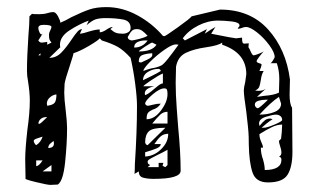

<svg xmlns="http://www.w3.org/2000/svg" viewBox="-20 -504 929 541"><path d="M51 -55Q51 -83 57 -137Q64 -186 64 -221Q64 -243 59 -275Q56 -290 56 -304Q56 -343 60 -403Q63 -438 63 -458L70 -465Q72 -464 91 -464Q104 -464 113.5 -467Q123 -470 130 -470Q137 -470 143.5 -458Q150 -446 150 -440Q163 -445 182 -456Q213 -471 232.5 -477.5Q252 -484 280 -484Q324 -484 366 -461.5Q408 -439 439 -403L443 -402Q446 -402 481 -427Q516 -452 520 -458L600 -477Q685 -477 735.5 -421Q786 -365 797 -280L796 -237Q796 -211 803 -200L804 -76Q804 -34 790.5 -12Q777 10 735 10Q701 10 691.5 -18Q682 -46 681 -97Q681 -122 680 -132Q680 -137 674 -189Q667 -235 667 -249Q667 -257 671 -273Q674 -294 674 -295Q674 -355 606 -378V-384Q596 -376 562 -371Q526 -366 503.5 -355Q481 -344 476 -316L475 -271Q475 -238 478 -198.5Q481 -159 482 -146Q489 -74 489 -23Q489 0 413 0Q395 0 383 -3.5Q371 -7 371 -21L359 -14Q360 -24 360 -41Q366 -133 366 -205Q366 -229 361 -267.5Q356 -306 348 -341Q329 -362 312.5 -371.5Q296 -381 267 -390Q261 -396 261 -396Q258 -391 232 -375.5Q206 -360 187 -354Q187 -350 178 -323Q163 -278 162 -268L161 -243Q161 -226 165 -194Q169 -160 169 -144Q169 -100 163.5 -47Q158 6 143 16L122 17Q114 17 81 9Q48 1 52 -1ZM182 -393Q192 -408 198.5 -415Q205 -422 211 -422L205 -409Q216 -410 230 -415Q250 -421 261 -421V-413Q269 -413 280 -420.5Q291 -428 298 -428L291 -422Q300 -414 307 -411.5Q314 -409 326 -409Q334 -409 341 -413Q348 -417 348 -425Q348 -445 327 -449Q306 -453 278 -453Q260 -453 249.5 -449.5Q239 -446 224 -433L230 -446Q203 -436 176 -418.5Q149 -401 149 -378Q149 -373 150 -371L119 -341Q138 -341 152 -355Q166 -369 182 -393ZM725 -234Q752 -236 766 -243L767 -281Q767 -305 760 -326H742Q745 -327 749 -333.5Q753 -340 754 -343Q754 -356 739 -376.5Q724 -397 704.5 -412.5Q685 -428 673 -428Q668 -428 662 -425.5Q656 -423 650 -423Q650 -425 652.5 -427.5Q655 -430 655 -432Q655 -441 633.5 -443.5Q612 -446 594 -446Q566 -446 538.5 -432Q511 -418 495 -396L501 -390L563 -422L557 -409Q577 -423 587 -428L575 -409Q640 -396 645 -396L662 -398Q662 -387 663.5 -384Q665 -381 669 -381L681 -382L680 -371Q682 -369 686.5 -358.5Q691 -348 695 -348Q700 -349 708 -352Q716 -355 723 -359Q717 -353 710 -343.5Q703 -334 703 -332Q703 -328 710 -326Q717 -324 717 -323Q717 -319 715 -313.5Q713 -308 711 -304H723Q717 -295 715 -279Q713 -266 710.5 -259.5Q708 -253 699 -249Q700 -249 702 -248.5Q704 -248 708 -248Q721 -248 729 -254L704 -231ZM125 -384Q120 -390 119 -394Q118 -398 118 -407Q118 -411 121.5 -418Q125 -425 125 -428Q125 -434 103 -434Q88 -434 88 -425Q88 -420 91 -413.5Q94 -407 97 -407Q98 -407 100 -409L88 -390Q89 -388 91.5 -386Q94 -384 96 -384Q102 -384 106.5 -385Q111 -386 113 -386V-378ZM352 -390Q359 -391 373 -394.5Q387 -398 396 -403Q388 -412 381 -417Q374 -422 366 -422Q357 -422 352.5 -418Q348 -414 345 -408.5Q342 -403 340 -400Q340 -395 344 -392.5Q348 -390 352 -390ZM358 -370Q382 -370 396 -390H389Q377 -390 367.5 -385.5Q358 -381 358 -370ZM371 -359Q409 -359 421 -378L409 -384Q406 -384 388.5 -372.5Q371 -361 371 -359ZM384 -304Q401 -311 416 -313Q428 -316 434.5 -319.5Q441 -323 453 -338Q465 -353 483 -378L476 -379Q465 -379 443 -363.5Q421 -348 402.5 -329.5Q384 -311 384 -304ZM88 -348H94V-354ZM371 -331Q371 -328 378 -328Q383 -330 396 -336.5Q409 -343 409 -348V-354Q392 -353 381.5 -349Q371 -345 371 -331ZM383 -278Q389 -281 406.5 -289.5Q424 -298 433 -304Q433 -306 431 -308Q429 -310 427 -310Q411 -310 397 -301.5Q383 -293 383 -278ZM388 -241Q388 -238 389 -236Q397 -238 414 -253Q416 -255 425 -262Q434 -269 439 -269V-297Q427 -292 405.5 -277.5Q384 -263 384 -261H415Q388 -255 388 -241ZM410 -195Q401 -191 397 -186Q393 -181 393 -168Q415 -168 433.5 -192.5Q452 -217 452 -239Q452 -247 450.5 -251Q449 -255 443 -255Q430 -255 409.5 -237.5Q389 -220 389 -212Q389 -210 391.5 -208Q394 -206 396 -206Q400 -206 411 -209Q422 -212 433 -212Q425 -199 410 -195ZM112 -212 113 -206Q129 -208 134 -214.5Q139 -221 139 -238Q129 -237 120.5 -229.5Q112 -222 112 -212ZM711 -181Q735 -181 753.5 -188.5Q772 -196 772 -212Q772 -213 766 -231Q743 -216 711 -181ZM706 -199Q711 -199 735 -223H729Q718 -223 708 -220Q698 -217 698 -209Q698 -205 701 -202Q704 -199 706 -199ZM409 -156H452V-189Q440 -189 431 -180.5Q422 -172 409 -156ZM717 -144H723Q732 -144 753.5 -153Q775 -162 775 -166Q775 -173 770 -177Q765 -181 757 -181Q749 -181 729.5 -175Q710 -169 710 -156L711 -149Q721 -161 727 -165.5Q733 -170 742 -170L748 -168Q741 -164 730.5 -155.5Q720 -147 717 -144ZM88 -156 91 -155Q94 -155 113 -174H110Q101 -174 95 -169Q89 -164 88 -156ZM721 -55Q726 -38 726 -25Q773 -25 773 -54Q773 -61 766 -63Q773 -65 773 -75Q773 -81 769.5 -91.5Q766 -102 766 -107Q767 -108 769 -110Q771 -112 772 -113Q773 -120 774 -132.5Q775 -145 775 -153Q761 -153 745.5 -145.5Q730 -138 711 -126Q711 -115 716 -104.5Q721 -94 721 -88H715Q715 -71 721 -55ZM396 -95 446 -144Q410 -144 399.5 -134Q389 -124 389 -103Q389 -101 391 -98Q393 -95 396 -95ZM454 -127Q441 -127 432.5 -119.5Q424 -112 415 -98H433Q433 -91 421.5 -86Q410 -81 389 -75V-63Q414 -64 434 -83.5Q454 -103 454 -127ZM82 -95Q95 -103 100 -119Q97 -118 86 -114.5Q75 -111 75 -107Q75 -104 77.5 -100Q80 -96 82 -95ZM116 -87Q132 -87 132 -100L131 -107Q130 -106 123 -100.5Q116 -95 116 -87ZM427 -33V-45H440Q440 -42 439 -40.5Q438 -39 438 -38Q438 -36 446 -33L452 -39V-82Q438 -74 423 -67Q419 -65 407.5 -59Q396 -53 396 -49Q396 -43 399 -41.5Q402 -40 403 -39L396 -33ZM100 -52H82V-36Q90 -36 100 -52ZM100 -21H125V-39Z"/></svg>

Font: Cabin Sketch
Style: Regular
Weight: 400
Version: Version 1.100